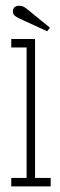

<svg xmlns="http://www.w3.org/2000/svg" viewBox="-20 -662 214 682"><path d="M20 0V-30H74.5V-493.5H20V-523.5H104.5V-30H160V0ZM147.5 -551 50.5 -595.5Q39 -601 32.5 -606Q26 -611 26 -622Q26 -632 32.2 -636.8Q38.5 -641.5 48 -641.5Q57 -641.5 63.5 -638.2Q70 -635 76.5 -629.5L157.5 -563.5Z"/></svg>

Font: Imbue Thin 10pt Thin
Style: Regular
Weight: 250
Version: Version 1.102